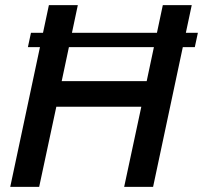

<svg xmlns="http://www.w3.org/2000/svg" viewBox="-20 -730 793 750"><path d="M101 -602H753L741 -546H89ZM171 -710H284L221 -413H553L616 -710H729L578 0H465L532 -313H200L133 0H20Z"/></svg>

Font: Raleway Thin SemiBold
Style: Italic
Weight: 600
Italic angle: -12°
Version: Version 4.026